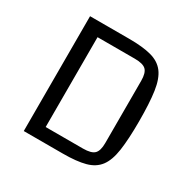

<svg xmlns="http://www.w3.org/2000/svg" viewBox="-142 -765 902 905"><g transform="rotate(30 309.0 -312.5)"><path d="M98 -625H311Q385 -625 431.5 -612.5Q478 -600 503 -567Q528 -534 537 -472.5Q546 -411 546 -312Q546 -214 537 -152.5Q528 -91 503 -58Q478 -25 431.5 -12.5Q385 0 311 0H98ZM178 -557V-68H381Q426 -68 442.5 -84.5Q459 -101 459 -143V-482Q459 -524 442.5 -540.5Q426 -557 381 -557Z"/></g></svg>

Font: Changa ExtraLight Light
Style: Regular
Weight: 300
Version: Version 3.002; ttfautohint (v1.8.2)